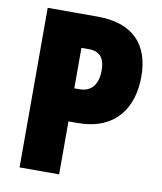

<svg xmlns="http://www.w3.org/2000/svg" viewBox="-81 -780 716 846"><g transform="rotate(10 277.0 -357.0)"><path d="M287 -714H64V0H241V-237H281C452 -237 523 -348 523 -487C523 -632 444 -714 287 -714ZM275 -566C323 -566 346 -538 346 -485C346 -412 311 -385 263 -385H241V-566Z"/></g></svg>

Font: Noto Sans Georgian Condensed Black
Style: Regular
Weight: 900
Width: 3
Designer: Monotype Design Team, Akaki Razmadze
Foundry: Google LLC
Version: Version 2.005